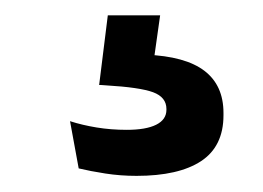

<svg xmlns="http://www.w3.org/2000/svg" viewBox="-20 -30 334 244"><path d="M183.5 -10.5 172.5 67.5 131.5 40Q140 39.5 148.5 39.2Q157 39 165.5 39.5Q215.5 41.5 239.8 60Q264 78.5 264 113.5V116.5Q264 156 235.5 174.8Q207 193.5 153.5 193.5Q133 193.5 113.8 190.5Q94.5 187.5 80 184L69 124Q84.5 129 102.8 132Q121 135 141 135Q165.5 135 178.5 128.5Q191.5 122 191.5 109.5V108.5Q191.5 93.5 174.5 87.2Q157.5 81 115 78.5Q110 78 108 78Q106 78 106 78L117 -10.5Z"/></svg>

Font: Anek Odia Medium
Style: Regular
Weight: 500
Designer: Yesha Goshar & Mahesh Sahu (Odia), Yesha Goshar (Latin)
Foundry: Ek Type
Version: Version 1.003